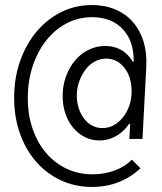

<svg xmlns="http://www.w3.org/2000/svg" viewBox="-20 -690 640 760"><path d="M559 -426Q562 -481 548 -526Q534 -571 506 -603Q478 -635 436.5 -652.5Q395 -670 344 -670Q278 -670 222 -642Q166 -614 124.5 -564.5Q83 -515 59.5 -448Q36 -381 36 -303Q36 -226 59 -161.5Q82 -97 123 -50Q164 -3 220.5 23.5Q277 50 344 50Q401 50 449.5 31Q498 12 536 -24L502 -58Q476 -31 435 -15.5Q394 0 346 0Q290 0 243 -22.5Q196 -45 162 -85Q128 -125 109 -180.5Q90 -236 90 -302Q90 -370 109.5 -428.5Q129 -487 163 -530Q197 -573 243.5 -597.5Q290 -622 344 -622Q422 -622 466.5 -574Q511 -526 509 -445H501L507 -417L492 -140H544ZM373 -134Q407 -134 436 -149.5Q465 -165 486 -192.5Q507 -220 519 -257.5Q531 -295 531 -338Q531 -416 494.5 -462Q458 -508 396 -508Q361 -508 330 -492.5Q299 -477 276.5 -450Q254 -423 241 -387Q228 -351 228 -310Q228 -272 239 -240Q250 -208 269.5 -184.5Q289 -161 315.5 -147.5Q342 -134 373 -134ZM386 -183Q364 -183 345.5 -192.5Q327 -202 313.5 -219.5Q300 -237 292 -260.5Q284 -284 284 -311Q284 -341 293.5 -367.5Q303 -394 318.5 -414.5Q334 -435 355 -446.5Q376 -458 400 -458Q444 -458 472.5 -421.5Q501 -385 501 -329Q501 -299 492 -272.5Q483 -246 467 -226Q451 -206 430.5 -194.5Q410 -183 386 -183ZM485 -200H491H495H501L495 -213Z"/></svg>

Font: CommitMonoV143 ExtLt
Style: Regular
Weight: 200
Monospace: yes
Designer: Eigil Nikolajsen
Foundry: Eigil Nikolajsen
Version: Version 1.143